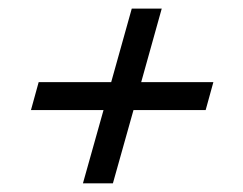

<svg xmlns="http://www.w3.org/2000/svg" viewBox="-20 -436 562 444"><path d="M171.8 -12.1 219.4 -181.5H51.6L69.4 -246H237.1L284.7 -416.1H354L306.5 -246H473.4L455.6 -181.5H288.7L241.1 -12.1Z"/></svg>

Font: Playfair 5pt SemiExpanded Light
Style: Italic
Weight: 300
Width: 6
Italic angle: -15.6°
Designer: Claus Eggers Sørensen
Foundry: Claus Eggers Sørensen
Version: Version 2.203